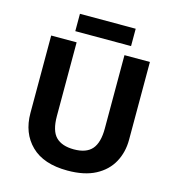

<svg xmlns="http://www.w3.org/2000/svg" viewBox="-126 -984 1009 1101"><g transform="rotate(15 378.0 -433.5)"><path d="M671 -252Q671 -178 638.5 -118.5Q606 -59 540.5 -24.5Q475 10 375 10Q233 10 159 -62.5Q85 -135 85 -254V-714H236V-277Q236 -189 272 -153Q308 -117 379 -117Q453 -117 486.5 -156Q520 -195 520 -278V-714H671ZM543 -877V-774H212V-877Z"/></g></svg>

Font: Noto Sans Ol Chiki
Style: Bold
Weight: 700
Designer: Monotype Design Team, Lewis McGuffie
Foundry: Monotype Imaging Inc.
Version: Version 2.003; ttfautohint (v1.8.4.7-5d5b)